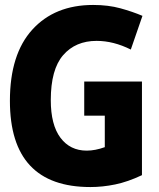

<svg xmlns="http://www.w3.org/2000/svg" viewBox="-20 -745 640 775"><path d="M345 10Q394 10 445 -0.5Q496 -11 553 -38V-416H320V-278H403V-151Q364 -137 330 -137Q263 -137 224 -189Q185 -241 185 -341Q185 -465 235 -522.5Q285 -580 370 -580Q438 -580 508 -545L555 -681Q515 -698 466 -711.5Q417 -725 356 -725Q201 -725 110.5 -625.5Q20 -526 20 -338Q20 10 345 10Z"/></svg>

Font: Noto Sans Mono Extra
Style: Regular
Weight: 800
Designer: Monotype Design Team
Foundry: Monotype Imaging Inc.
Version: Version 1.900